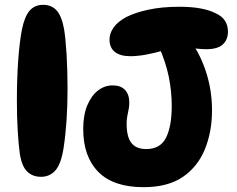

<svg xmlns="http://www.w3.org/2000/svg" viewBox="-20 -765 981 796"><path d="M159 -745Q193 -745 214 -722.5Q235 -700 245 -648Q252 -607 256 -540Q260 -473 260 -397Q260 -329 256 -268Q252 -207 244 -154Q234 -87 210.5 -59.5Q187 -32 150 -32Q115 -32 92.5 -54Q70 -76 62 -129Q57 -164 53.5 -222Q50 -280 50 -347Q50 -438 55.5 -515Q61 -592 71 -643Q82 -697 103 -721Q124 -745 159 -745ZM662 -557Q621 -545 585.5 -538.5Q550 -532 520 -532Q479 -532 456.5 -549.5Q434 -567 434 -601Q434 -627 451 -651Q468 -675 503 -694Q540 -713 596 -725Q652 -737 724 -737Q774 -737 811.5 -730Q849 -723 872 -711Q901 -698 913 -678.5Q925 -659 925 -634Q925 -601 904 -581Q883 -561 835 -561Q818 -561 800 -563Q782 -565 762 -569ZM759 -610Q806 -551 832.5 -472Q859 -393 859 -308Q859 -219 829.5 -146.5Q800 -74 738 -31.5Q676 11 575 11Q450 11 387.5 -52.5Q325 -116 325 -230Q325 -288 342 -328.5Q359 -369 386.5 -390Q414 -411 447 -411Q481 -411 498.5 -392Q516 -373 516 -340Q516 -320 510.5 -297Q505 -274 505 -252Q505 -197 525 -172Q545 -147 586 -147Q645 -147 668.5 -194.5Q692 -242 692 -325Q692 -388 679.5 -448Q667 -508 639 -571Z"/></svg>

Font: DynaPuff Medium
Style: Regular
Weight: 500
Version: Version 2.000